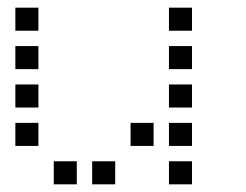

<svg xmlns="http://www.w3.org/2000/svg" viewBox="-20 -500 640 500"><path d="M21 -480Q20 -480 20 -480Q20 -480 20 -479V-421Q20 -420 20 -420Q20 -420 21 -420H79Q80 -420 80 -420Q80 -420 80 -421V-479Q80 -480 80 -480Q80 -480 79 -480ZM421 -480Q420 -480 420 -480Q420 -480 420 -479V-421Q420 -420 420 -420Q420 -420 421 -420H479Q480 -420 480 -420Q480 -420 480 -421V-479Q480 -480 480 -480Q480 -480 479 -480ZM21 -380Q20 -380 20 -380Q20 -380 20 -379V-321Q20 -320 20 -320Q20 -320 21 -320H79Q80 -320 80 -320Q80 -320 80 -321V-379Q80 -380 80 -380Q80 -380 79 -380ZM421 -380Q420 -380 420 -380Q420 -380 420 -379V-321Q420 -320 420 -320Q420 -320 421 -320H479Q480 -320 480 -320Q480 -320 480 -321V-379Q480 -380 480 -380Q480 -380 479 -380ZM21 -280Q20 -280 20 -280Q20 -280 20 -279V-221Q20 -220 20 -220Q20 -220 21 -220H79Q80 -220 80 -220Q80 -220 80 -221V-279Q80 -280 80 -280Q80 -280 79 -280ZM421 -280Q420 -280 420 -280Q420 -280 420 -279V-221Q420 -220 420 -220Q420 -220 421 -220H479Q480 -220 480 -220Q480 -220 480 -221V-279Q480 -280 480 -280Q480 -280 479 -280ZM21 -180Q20 -180 20 -180Q20 -180 20 -179V-121Q20 -120 20 -120Q20 -120 21 -120H79Q80 -120 80 -120Q80 -120 80 -121V-179Q80 -180 80 -180Q80 -180 79 -180ZM321 -180Q320 -180 320 -180Q320 -180 320 -179V-121Q320 -120 320 -120Q320 -120 321 -120H379Q380 -120 380 -120Q380 -120 380 -121V-179Q380 -180 380 -180Q380 -180 379 -180ZM421 -180Q420 -180 420 -180Q420 -180 420 -179V-121Q420 -120 420 -120Q420 -120 421 -120H479Q480 -120 480 -120Q480 -120 480 -121V-179Q480 -180 480 -180Q480 -180 479 -180ZM121 -80Q120 -80 120 -80Q120 -80 120 -79V-21Q120 -20 120 -20Q120 -20 121 -20H179Q180 -20 180 -20Q180 -20 180 -21V-79Q180 -80 180 -80Q180 -80 179 -80ZM221 -80Q220 -80 220 -80Q220 -80 220 -79V-21Q220 -20 220 -20Q220 -20 221 -20H279Q280 -20 280 -20Q280 -20 280 -21V-79Q280 -80 280 -80Q280 -80 279 -80ZM421 -80Q420 -80 420 -80Q420 -80 420 -79V-21Q420 -20 420 -20Q420 -20 421 -20H479Q480 -20 480 -20Q480 -20 480 -21V-79Q480 -80 480 -80Q480 -80 479 -80Z"/></svg>

Font: Doto Black Medium
Style: Regular
Weight: 500
Monospace: yes
Version: Version 1.000